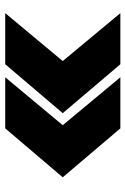

<svg xmlns="http://www.w3.org/2000/svg" viewBox="112 -680 498 763"><g transform="rotate(90 361.5 -299.0)"><path d="M32.7 -70.3 223.1 -298.8 32.7 -527.8H235.8L430.2 -298.8L235.8 -70.3ZM287.6 -70.3 478 -298.8 287.6 -527.8H490.7L685.1 -298.8L490.7 -70.3Z"/></g></svg>

Font: Inter 16pt Black
Style: Regular
Weight: 900
Version: Version 4.001;git-66647c0bb